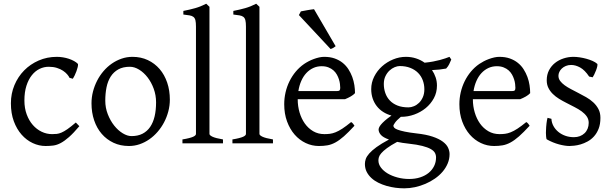

<svg xmlns="http://www.w3.org/2000/svg" viewBox="-20 -777 3320 1041"><path d="M410.2 -92.8Q378.4 -55.2 354.2 -33.9Q330.1 -12.7 309.6 -1.7Q289.1 9.3 269.5 12Q250 14.6 227.1 14.6Q191.4 14.6 157.5 -1.2Q123.5 -17.1 97.2 -46.9Q70.8 -76.7 54.9 -119.6Q39.1 -162.6 39.1 -216.8Q39.1 -269.5 58.3 -315.4Q77.6 -361.3 111.1 -395.3Q144.5 -429.2 189.9 -449Q235.4 -468.8 288.1 -468.8Q304.2 -468.8 321 -466.1Q337.9 -463.4 353.3 -458.3Q368.7 -453.1 381.6 -446Q394.5 -439 402.8 -430.2Q403.8 -424.3 401.4 -413.6Q398.9 -402.8 394.5 -390.9Q390.1 -378.9 384.8 -367.9Q379.4 -356.9 375 -350.1L356.9 -355Q353 -363.8 344.2 -374Q335.4 -384.3 321.5 -393.6Q307.6 -402.8 288.3 -408.9Q269 -415 244.1 -415Q218.3 -415 194.6 -403.6Q170.9 -392.1 152.6 -369.1Q134.3 -346.2 123.3 -312Q112.3 -277.8 112.3 -231.9Q112.3 -190.4 124.8 -156.7Q137.2 -123 158 -99.4Q178.7 -75.7 205.8 -62.7Q232.9 -49.8 262.2 -49.8Q275.9 -49.8 287.6 -51Q299.3 -52.2 313.2 -58.1Q327.1 -64 345.5 -76.7Q363.8 -89.4 391.1 -112.8Z M826.2 -222.2Q826.2 -260.7 813.5 -295.7Q800.8 -330.6 780.3 -357.2Q759.8 -383.8 734.4 -399.4Q709 -415 684.1 -415Q647 -415 621.6 -400.9Q596.2 -386.7 580.3 -362.1Q564.5 -337.4 557.6 -303.7Q550.8 -270 550.8 -231Q550.8 -192.4 564.5 -157.5Q578.1 -122.6 599.1 -96.2Q620.1 -69.8 645.3 -54.4Q670.4 -39.1 692.9 -39.1Q727.5 -39.1 752.7 -52Q777.8 -64.9 794.2 -88.9Q810.5 -112.8 818.4 -146.5Q826.2 -180.2 826.2 -222.2ZM900.9 -236.8Q900.9 -204.6 892.6 -173.1Q884.3 -141.6 869.6 -113.8Q855 -85.9 834.5 -62.3Q814 -38.6 789.3 -21.5Q764.6 -4.4 736.8 5.1Q709 14.6 679.2 14.6Q632.8 14.6 595.5 -2.9Q558.1 -20.5 531.5 -51.3Q504.9 -82 490.5 -124.5Q476.1 -167 476.1 -216.8Q476.1 -249 484.1 -280.3Q492.2 -311.5 506.6 -339.6Q521 -367.7 541.3 -391.4Q561.5 -415 586.2 -432.1Q610.8 -449.2 639.2 -459Q667.5 -468.8 698.2 -468.8Q744.1 -468.8 781.5 -451.2Q818.8 -433.6 845.5 -402.6Q872.1 -371.6 886.5 -329.1Q900.9 -286.6 900.9 -236.8Z M969.2 0V-21Q990.2 -24.4 1004.4 -28.1Q1018.6 -31.7 1026.9 -35.4Q1035.2 -39.1 1038.8 -43Q1042.5 -46.9 1042.5 -50.8V-632.8Q1042.5 -654.8 1039.6 -667Q1036.6 -679.2 1028.8 -685.3Q1021 -691.4 1007.8 -693.6Q994.6 -695.8 974.1 -698.2V-717.8Q1009.3 -724.6 1038.6 -732.9Q1067.9 -741.2 1098.1 -756.8L1115.7 -740.2V-50.8Q1115.7 -43.5 1132.3 -35.6Q1148.9 -27.8 1189 -21V0Z M1240.2 0V-21Q1261.2 -24.4 1275.4 -28.1Q1289.6 -31.7 1297.9 -35.4Q1306.2 -39.1 1309.8 -43Q1313.5 -46.9 1313.5 -50.8V-632.8Q1313.5 -654.8 1310.5 -667Q1307.6 -679.2 1299.8 -685.3Q1292 -691.4 1278.8 -693.6Q1265.6 -695.8 1245.1 -698.2V-717.8Q1280.3 -724.6 1309.6 -732.9Q1338.9 -741.2 1369.1 -756.8L1386.7 -740.2V-50.8Q1386.7 -43.5 1403.3 -35.6Q1419.9 -27.8 1460 -21V0Z M1724.1 -418Q1699.2 -418 1678.2 -408.2Q1657.2 -398.4 1640.9 -380.9Q1624.5 -363.3 1613.5 -338.4Q1602.5 -313.5 1597.7 -283.2H1806.2Q1817.4 -283.2 1821 -286.9Q1824.7 -290.5 1824.7 -300.8Q1824.7 -309.6 1823.2 -321.8Q1821.8 -334 1817.6 -346.9Q1813.5 -359.9 1806.4 -372.6Q1799.3 -385.3 1788.1 -395.3Q1776.9 -405.3 1761 -411.6Q1745.1 -418 1724.1 -418ZM1904.8 -272Q1896 -262.2 1881.3 -253.9Q1866.7 -245.6 1851.1 -239.3H1594.2V-237.8Q1594.2 -201.2 1604.2 -167.2Q1614.3 -133.3 1632.8 -107.2Q1651.4 -81.1 1678.2 -65.4Q1705.1 -49.8 1738.8 -49.8Q1753.9 -49.8 1768.3 -51.5Q1782.7 -53.2 1799.3 -59.8Q1815.9 -66.4 1836.2 -79.6Q1856.4 -92.8 1883.8 -115.2Q1890.1 -111.8 1894.8 -105.5Q1899.4 -99.1 1901.9 -95.2Q1869.1 -59.6 1844.5 -37.8Q1819.8 -16.1 1798.1 -4.4Q1776.4 7.3 1755.1 11Q1733.9 14.6 1709 14.6Q1671.4 14.6 1637.5 -1.5Q1603.5 -17.6 1577.6 -47.1Q1551.8 -76.7 1536.4 -118.4Q1521 -160.2 1521 -211.9Q1521 -244.6 1528.3 -276.4Q1535.6 -308.1 1549.6 -336.4Q1563.5 -364.7 1583.5 -388.7Q1603.5 -412.6 1628.9 -430.2Q1639.6 -437.5 1653.1 -444.6Q1666.5 -451.7 1681.2 -457Q1695.8 -462.4 1710.2 -465.6Q1724.6 -468.8 1737.8 -468.8Q1770 -468.8 1794.7 -460Q1819.3 -451.2 1837.9 -436.3Q1856.4 -421.4 1869.1 -401.6Q1881.8 -381.8 1889.9 -359.9Q1897.9 -337.9 1901.4 -315.2Q1904.8 -292.5 1904.8 -272ZM1799.8 -526.4Q1795.4 -522.5 1788.1 -518.1Q1780.8 -513.7 1772.5 -511.2L1600.6 -695.3L1611.3 -715.3Q1616.2 -716.3 1625.7 -718Q1635.3 -719.7 1645.8 -721.7Q1656.2 -723.6 1666.5 -725.1Q1676.8 -726.6 1682.6 -727.1Z M2280.8 -293Q2280.8 -318.8 2272.2 -341.8Q2263.7 -364.7 2246.8 -381.8Q2230 -398.9 2204.8 -408.9Q2179.7 -418.9 2147 -418.9Q2134.8 -418.9 2119.9 -412.8Q2105 -406.7 2091.8 -394.5Q2078.6 -382.3 2069.8 -364Q2061 -345.7 2061 -321.8Q2061 -295.9 2069.1 -272.7Q2077.1 -249.5 2093.5 -232.2Q2109.9 -214.8 2135 -204.8Q2160.2 -194.8 2194.8 -194.8Q2209 -194.8 2224.4 -201.2Q2239.7 -207.5 2252.2 -219.7Q2264.6 -231.9 2272.7 -250.2Q2280.8 -268.6 2280.8 -293ZM2196.8 2Q2178.2 0 2162.6 -2.4Q2147 -4.9 2133.3 -7.8Q2098.1 11.2 2077.9 26.4Q2057.6 41.5 2047.4 53.5Q2037.1 65.4 2034.4 75.2Q2031.7 85 2031.7 92.8Q2031.7 113.3 2045.4 131.6Q2059.1 149.9 2082 163.6Q2105 177.2 2135.3 185.3Q2165.5 193.4 2198.7 193.4Q2231.4 193.4 2258.3 184.6Q2285.2 175.8 2304.2 160.2Q2323.2 144.5 2333.7 123.3Q2344.2 102.1 2344.2 76.7Q2344.2 63 2337.9 51.5Q2331.5 40 2314.9 30.8Q2298.3 21.5 2269.8 14.2Q2241.2 6.8 2196.8 2ZM2349.1 -313Q2349.1 -275.4 2332.3 -244.4Q2315.4 -213.4 2288.1 -190.9Q2260.7 -168.5 2226.1 -156Q2191.4 -143.6 2155.8 -143.6H2153.3Q2130.4 -124.5 2121.6 -111.6Q2112.8 -98.6 2112.8 -95.7Q2112.8 -89.8 2117.9 -84.2Q2123 -78.6 2137 -73.5Q2150.9 -68.4 2175.3 -63.2Q2199.7 -58.1 2237.8 -53.7Q2291 -47.9 2325.7 -36.1Q2360.4 -24.4 2380.9 -9Q2401.4 6.3 2409.4 23.9Q2417.5 41.5 2417.5 58.6Q2417.5 85.4 2407.2 109.6Q2397 133.8 2379.4 154.3Q2361.8 174.8 2337.9 191.4Q2314 208 2286.6 219.7Q2259.3 231.4 2230 237.8Q2200.7 244.1 2171.9 244.1Q2148.9 244.1 2124.5 241Q2100.1 237.8 2076.2 231Q2052.2 224.1 2031 213.6Q2009.8 203.1 1993.7 188.2Q1977.5 173.3 1968 154.5Q1958.5 135.7 1958.5 111.8Q1958.5 99.1 1963.1 85.2Q1967.8 71.3 1981.9 55.2Q1996.1 39.1 2021.5 20.5Q2046.9 2 2088.9 -20.5Q2057.1 -31.7 2044.9 -45.9Q2032.7 -60.1 2032.7 -74.7Q2032.7 -78.6 2035.2 -85.2Q2037.6 -91.8 2045.2 -101.1Q2052.7 -110.4 2066.4 -122.6Q2080.1 -134.8 2102.5 -150.4Q2077.6 -157.2 2057.4 -170.2Q2037.1 -183.1 2022.7 -201.7Q2008.3 -220.2 2000.5 -243.4Q1992.7 -266.6 1992.7 -293.9Q1992.7 -329.6 2008.8 -361.6Q2024.9 -393.6 2051.3 -417.2Q2077.6 -440.9 2111.3 -454.8Q2145 -468.8 2180.7 -468.8Q2210 -468.8 2235.6 -460.4Q2261.2 -452.1 2282.2 -437Q2307.6 -439.5 2328.1 -443.4Q2348.6 -447.3 2365 -451.7Q2381.3 -456.1 2394 -460.4Q2406.7 -464.8 2417 -468.8L2426.8 -454.1Q2420.9 -440.4 2415.5 -429Q2410.2 -417.5 2398.9 -405.3Q2380.4 -401.9 2362.5 -399.9Q2344.7 -397.9 2322.3 -397Q2335 -378.4 2342 -357.4Q2349.1 -336.4 2349.1 -313Z M2673.8 -418Q2648.9 -418 2627.9 -408.2Q2606.9 -398.4 2590.6 -380.9Q2574.2 -363.3 2563.2 -338.4Q2552.2 -313.5 2547.4 -283.2H2755.9Q2767.1 -283.2 2770.8 -286.9Q2774.4 -290.5 2774.4 -300.8Q2774.4 -309.6 2772.9 -321.8Q2771.5 -334 2767.3 -346.9Q2763.2 -359.9 2756.1 -372.6Q2749 -385.3 2737.8 -395.3Q2726.6 -405.3 2710.7 -411.6Q2694.8 -418 2673.8 -418ZM2854.5 -272Q2845.7 -262.2 2831.1 -253.9Q2816.4 -245.6 2800.8 -239.3H2543.9V-237.8Q2543.9 -201.2 2554 -167.2Q2564 -133.3 2582.5 -107.2Q2601.1 -81.1 2627.9 -65.4Q2654.8 -49.8 2688.5 -49.8Q2703.6 -49.8 2718 -51.5Q2732.4 -53.2 2749 -59.8Q2765.6 -66.4 2785.9 -79.6Q2806.2 -92.8 2833.5 -115.2Q2839.8 -111.8 2844.5 -105.5Q2849.1 -99.1 2851.6 -95.2Q2818.8 -59.6 2794.2 -37.8Q2769.5 -16.1 2747.8 -4.4Q2726.1 7.3 2704.8 11Q2683.6 14.6 2658.7 14.6Q2621.1 14.6 2587.2 -1.5Q2553.2 -17.6 2527.3 -47.1Q2501.5 -76.7 2486.1 -118.4Q2470.7 -160.2 2470.7 -211.9Q2470.7 -244.6 2478 -276.4Q2485.4 -308.1 2499.3 -336.4Q2513.2 -364.7 2533.2 -388.7Q2553.2 -412.6 2578.6 -430.2Q2589.4 -437.5 2602.8 -444.6Q2616.2 -451.7 2630.9 -457Q2645.5 -462.4 2659.9 -465.6Q2674.3 -468.8 2687.5 -468.8Q2719.7 -468.8 2744.4 -460Q2769 -451.2 2787.6 -436.3Q2806.2 -421.4 2818.8 -401.6Q2831.5 -381.8 2839.6 -359.9Q2847.7 -337.9 2851.1 -315.2Q2854.5 -292.5 2854.5 -272Z M3235.4 -138.2Q3235.4 -103.5 3225.6 -78.9Q3215.8 -54.2 3200.2 -37.1Q3184.6 -20 3165.5 -9.8Q3146.5 0.5 3127.9 5.9Q3109.4 11.2 3093 12.9Q3076.7 14.6 3067.4 14.6Q3043.9 14.6 3011 5.9Q2978 -2.9 2945.3 -21Q2941.9 -22.5 2940.9 -37.1Q2939.9 -45.9 2939.9 -56.6Q2939.9 -63 2940.4 -70.3Q2940.9 -88.9 2943.1 -107.9Q2945.3 -127 2948.7 -138.2L2969.7 -132.8Q2970.7 -112.3 2980.5 -94.2Q2990.2 -76.2 3006.6 -62.5Q3022.9 -48.8 3044.7 -41Q3066.4 -33.2 3091.8 -33.2Q3109.4 -33.2 3124 -38.8Q3138.7 -44.4 3149.4 -54.7Q3160.2 -64.9 3166 -79.3Q3171.9 -93.8 3171.9 -110.8Q3171.9 -130.4 3161.4 -145.5Q3150.9 -160.6 3133.8 -173.1Q3116.7 -185.5 3095 -196.5Q3073.2 -207.5 3050.8 -219.2Q3030.3 -229.5 3011.2 -241.2Q2992.2 -252.9 2977.3 -267.6Q2962.4 -282.2 2953.4 -300.3Q2944.3 -318.4 2944.3 -341.8Q2944.3 -372.1 2956.5 -395.8Q2968.8 -419.4 2989 -435.5Q3009.3 -451.7 3035.4 -460.2Q3061.5 -468.8 3089.4 -468.8Q3104.5 -468.8 3122.8 -466.1Q3141.1 -463.4 3158.9 -458.5Q3176.8 -453.6 3192.4 -446.8Q3208 -439.9 3217.8 -431.2Q3220.7 -428.2 3218.5 -418Q3216.3 -407.7 3211.7 -395.5Q3207 -383.3 3201.7 -372.6Q3196.3 -361.8 3193.4 -357.9L3174.3 -361.8Q3150.9 -397 3125.7 -410.9Q3100.6 -424.8 3076.7 -424.8Q3060.5 -424.8 3047.9 -419.4Q3035.2 -414.1 3026.1 -405.5Q3017.1 -397 3012.5 -386.7Q3007.8 -376.5 3007.8 -366.2Q3007.8 -350.6 3017.1 -338.1Q3026.4 -325.7 3041.5 -314.7Q3056.6 -303.7 3075.9 -293.7Q3095.2 -283.7 3115.7 -272.9Q3136.7 -262.2 3158.2 -250Q3179.7 -237.8 3196.8 -221.9Q3213.9 -206.1 3224.6 -185.8Q3235.4 -165.5 3235.4 -138.2Z"/></svg>

Font: Akkhara
Style: Regular
Weight: 400
Designer: J. Victor Gaultney
Version: Version 1.00 June 13, 2006, initial release